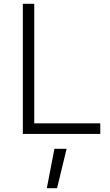

<svg xmlns="http://www.w3.org/2000/svg" viewBox="-20 -704 580 1009"><path d="M100 -684H160V-56H507V0H100ZM266 78H330L280 285H226Z"/></svg>

Font: Bellota
Style: Regular
Weight: 400
Designer: Kemie Guaida
Foundry: Kemie Guaida
Version: Version 4.001